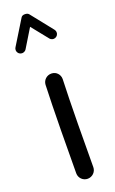

<svg xmlns="http://www.w3.org/2000/svg" viewBox="-181 -890 584 976"><g transform="rotate(-20 111.5 -402.0)"><path d="M122.1 -520H119.1C96.2 -520 75.2 -502 73.7 -476.6C68.8 -360.8 66.4 -101.6 66.4 0C66.4 25.4 86.9 45.9 112.3 45.9C137.7 45.9 158.7 25.4 158.7 0C158.7 -100.6 160.6 -360.8 165.5 -472.2V-475.1C165.5 -498 147.5 -519.5 122.1 -520ZM3.4 -671.9C7.3 -669.4 11.7 -668 16.6 -668C20.5 -668 32.2 -668.5 39.6 -680.2L100.6 -780.3L171.9 -691.4C180.2 -681.2 190.9 -681.6 193.4 -681.6C198.7 -681.6 203.6 -683.6 208 -687C219.2 -696.3 217.8 -706.1 217.8 -708.5C217.8 -714.4 215.8 -719.2 212.4 -723.6L118.7 -841.3C114.3 -846.7 107.4 -849.6 97.2 -849.6C86.9 -849.6 80.1 -846.2 76.2 -839.4L-4.9 -707.5C-7.3 -703.6 -8.8 -699.2 -8.8 -694.3C-8.8 -690.4 -8.3 -679.2 3.4 -671.9Z"/></g></svg>

Font: Mikhak Medium
Style: Regular
Weight: 500
Designer: Amin Abedi
Version: Version 3.2